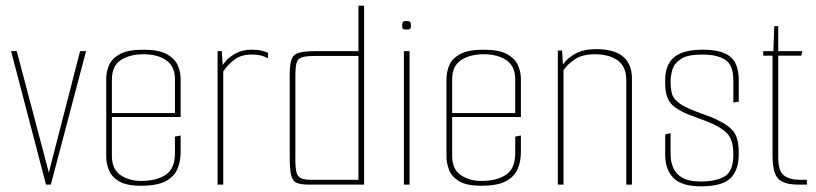

<svg xmlns="http://www.w3.org/2000/svg" viewBox="-20 -650 2873 676"><path d="M142 0 19 -470H39L152 -42L160 -74L262 -470H283L159 0Z M476 4Q425 4 398.5 -12Q372 -28 363 -52Q354 -76 354 -98V-373Q354 -396 363.5 -419.5Q373 -443 401 -459Q429 -475 485 -475Q540 -475 568 -459Q596 -443 606 -419.5Q616 -396 616 -373V-248H596V-370Q596 -417 565 -438Q534 -459 485 -459Q437 -459 405.5 -438.5Q374 -418 374 -370V-101Q374 -54 404.5 -33.5Q435 -13 476 -13Q532 -13 564 -35Q596 -57 596 -110V-169L616 -173V-114Q616 -84 605.5 -57Q595 -30 565 -13Q535 4 476 4ZM360 -238V-252H616V-238Z M746 0V-470H761L764 -421Q781 -446 807 -460.5Q833 -475 865 -475Q887 -475 899.5 -472Q912 -469 924 -464L923 -445Q910 -452 897.5 -455Q885 -458 865 -458Q830 -458 806 -440.5Q782 -423 766 -398V0Z M1069 0Q1040 0 1025 -6Q1010 -12 1005 -33.5Q1000 -55 1000 -101V-387Q1000 -423 1006.5 -441Q1013 -459 1033 -464.5Q1053 -470 1095 -470H1242V-630H1262V0ZM1242 -17V-453H1086Q1044 -453 1032 -442Q1020 -431 1020 -390V-82Q1020 -40 1031.5 -28.5Q1043 -17 1074 -17Z M1402 0V-470H1422V0ZM1411 -546Q1401 -546 1398.5 -548.5Q1396 -551 1396 -560Q1396 -569 1398.5 -572.5Q1401 -576 1411 -576Q1421 -576 1424 -572.5Q1427 -569 1427 -560Q1427 -551 1424 -548.5Q1421 -546 1411 -546Z M1674 4Q1623 4 1596.5 -12Q1570 -28 1561 -52Q1552 -76 1552 -98V-373Q1552 -396 1561.5 -419.5Q1571 -443 1599 -459Q1627 -475 1683 -475Q1738 -475 1766 -459Q1794 -443 1804 -419.5Q1814 -396 1814 -373V-248H1794V-370Q1794 -417 1763 -438Q1732 -459 1683 -459Q1635 -459 1603.5 -438.5Q1572 -418 1572 -370V-101Q1572 -54 1602.5 -33.5Q1633 -13 1674 -13Q1730 -13 1762 -35Q1794 -57 1794 -110V-169L1814 -173V-114Q1814 -84 1803.5 -57Q1793 -30 1763 -13Q1733 4 1674 4ZM1558 -238V-252H1814V-238Z M1944 -472H1959L1962 -423Q1978 -446 2006.5 -461.5Q2035 -477 2079 -477Q2143 -477 2174 -450.5Q2205 -424 2205 -374V0H2185V-368Q2185 -416 2154.5 -437.5Q2124 -459 2074 -459Q2032 -459 2006 -442.5Q1980 -426 1964 -403V0H1944Z M2448 6Q2380 6 2351 -23.5Q2322 -53 2322 -106V-177L2341 -181V-106Q2341 -83 2349.5 -61Q2358 -39 2381 -25Q2404 -11 2448 -11Q2501 -11 2531.5 -29Q2562 -47 2562 -106Q2562 -151 2546 -173Q2530 -195 2489 -214Q2483 -217 2467.5 -223Q2452 -229 2434 -235.5Q2416 -242 2401.5 -248Q2387 -254 2382 -257Q2360 -268 2347 -280.5Q2334 -293 2328 -311.5Q2322 -330 2322 -359V-368Q2322 -422 2353.5 -448.5Q2385 -475 2454 -475Q2522 -475 2551.5 -450Q2581 -425 2581 -369V-292L2562 -289V-367Q2562 -421 2533.5 -439.5Q2505 -458 2453 -458Q2401 -458 2377.5 -442.5Q2354 -427 2347.5 -405Q2341 -383 2341 -364Q2341 -324 2351.5 -307Q2362 -290 2392 -274Q2408 -266 2429 -258Q2450 -250 2469.5 -243Q2489 -236 2499 -231Q2547 -209 2564 -185Q2581 -161 2581 -113V-107Q2581 -52 2552.5 -23Q2524 6 2448 6Z M2792 0Q2754 0 2734 -10.5Q2714 -21 2707 -44Q2700 -67 2700 -102V-454H2667V-470H2703L2706 -558H2720V-470H2805L2801 -454H2720V-95Q2720 -48 2740 -32.5Q2760 -17 2795 -17H2821V0Z"/></svg>

Font: Smooch Sans Thin
Style: Regular
Weight: 100
Designer: Robert E. Leuschke
Foundry: Robert E. Leuschke
Version: Version 1.010